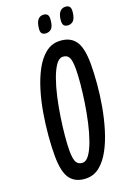

<svg xmlns="http://www.w3.org/2000/svg" viewBox="-165 -928 690 999"><g transform="rotate(-20 180.5 -428.5)"><path d="M134 10Q76 10 46.5 -27.5Q17 -65 17 -158Q17 -207 22 -266.5Q27 -326 37.5 -388Q48 -450 65.5 -507.5Q83 -565 107.5 -610.5Q132 -656 165 -683Q198 -710 239 -710Q298 -710 327.5 -672.5Q357 -635 357 -542Q357 -493 352 -433.5Q347 -374 336 -312Q325 -250 307.5 -192.5Q290 -135 265.5 -89.5Q241 -44 208.5 -17Q176 10 134 10ZM142 -73Q162 -73 179.5 -98Q197 -123 212 -165Q227 -207 238.5 -258Q250 -309 258 -362Q266 -415 270.5 -462.5Q275 -510 275 -544Q275 -593 264.5 -610Q254 -627 231 -627Q211 -627 193.5 -602Q176 -577 161 -535Q146 -493 134.5 -442Q123 -391 115 -338Q107 -285 102.5 -237.5Q98 -190 98 -156Q98 -107 109 -90Q120 -73 142 -73ZM317 -771Q301 -771 293 -780Q285 -789 288 -814Q292 -842 303.5 -854.5Q315 -867 332 -867Q348 -867 356 -857.5Q364 -848 360 -822Q356 -794 345 -782.5Q334 -771 317 -771ZM195 -771Q179 -771 171 -780Q163 -789 167 -814Q174 -867 210 -867Q226 -867 234 -857.5Q242 -848 238 -822Q235 -794 223.5 -782.5Q212 -771 195 -771Z"/></g></svg>

Font: Georama Extra Condensed Medium
Style: Italic
Weight: 500
Width: 2
Italic angle: -9°
Designer: Jean-Baptiste Levee
Foundry: Production Type
Version: Version 1.000